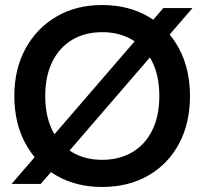

<svg xmlns="http://www.w3.org/2000/svg" viewBox="-20 -732 812 764"><path d="M26 0 630 -700H746L142 0ZM386 12Q283 12 204.5 -33.5Q126 -79 81.5 -160.5Q37 -242 37 -350Q37 -457 81.5 -538.5Q126 -620 204.5 -666Q283 -712 386 -712Q491 -712 570 -666Q649 -620 692.5 -538.5Q736 -457 736 -350Q736 -242 692.5 -160.5Q649 -79 570 -33.5Q491 12 386 12ZM387 -96Q455 -96 506.5 -126.5Q558 -157 586 -214Q614 -271 614 -350Q614 -429 586 -486Q558 -543 506.5 -573.5Q455 -604 387 -604Q318 -604 267 -573.5Q216 -543 188 -486Q160 -429 160 -350Q160 -271 188 -214Q216 -157 267 -126.5Q318 -96 387 -96Z"/></svg>

Font: DM Sans 36pt SemiBold
Style: Regular
Weight: 600
Designer: Colophon Foundry, Jonny Pinhorn
Foundry: Colophon Foundry
Version: Version 4.004;gftools[0.9.30]